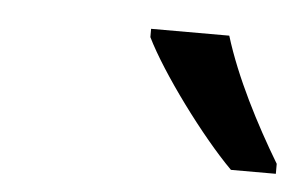

<svg xmlns="http://www.w3.org/2000/svg" viewBox="-28 -801 366 230"><g transform="rotate(5 155.0 -686.0)"><path d="M310 -606V-618C283 -663 255 -717 240 -766H146V-756C166 -715 219 -643 256 -606Z"/></g></svg>

Font: BC Sans
Style: Italic
Weight: 400
Italic angle: -12°
Designer: Monotype Design Team
Designer: Province of B.C.
Foundry: Monotype Imaging Inc.
Version: Version 2.000;GOOG;noto-source:20170915:90ef993387c0